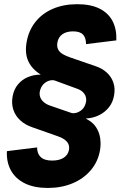

<svg xmlns="http://www.w3.org/2000/svg" viewBox="-20 -759 602 925"><path d="M210.4 146.5Q145.5 146.5 100.6 124.8Q55.7 103 33.2 63Q10.7 22.9 13.2 -30.8L158.7 -48.8Q158.7 -19 176.3 -2.2Q193.8 14.6 231.4 14.6Q265.6 14.6 286.9 1Q308.1 -12.7 312.5 -38.1Q314.9 -54.7 308.6 -66.9Q302.2 -79.1 288.3 -88.4Q274.4 -97.7 252.9 -104.5L135.3 -146Q101.1 -157.7 77.6 -179.2Q54.2 -200.7 44.4 -230Q34.7 -259.3 40.5 -293.5Q46.9 -329.1 66.7 -352.5Q86.4 -376 114.5 -387.7Q142.6 -399.4 174.8 -399.4L175.3 -400.4Q133.8 -426.3 116.5 -463.9Q99.1 -501.5 107.9 -554.2Q117.7 -611.8 150.4 -653.1Q183.1 -694.3 234.6 -716.6Q286.1 -738.8 352.5 -738.8Q416.5 -738.8 459 -717.8Q501.5 -696.8 522 -658Q542.5 -619.1 540.5 -564.5L394.5 -546.4Q394.5 -577.1 379.9 -592.5Q365.2 -607.9 332 -607.9Q300.3 -607.9 280.5 -594Q260.7 -580.1 256.3 -553.2Q253.4 -534.7 260 -521.2Q266.6 -507.8 282.2 -498.3Q297.9 -488.8 320.8 -481.4L438.5 -440.9Q471.7 -430.2 494.1 -409.7Q516.6 -389.2 526.1 -361.3Q535.6 -333.5 529.8 -300.8Q524.4 -266.6 504.6 -241.9Q484.9 -217.3 456.3 -203.6Q427.7 -189.9 394.5 -188L394 -187Q426.3 -171.4 442.4 -146.7Q458.5 -122.1 462.6 -93.3Q466.8 -64.5 461.9 -35.6Q452.6 19 418 60.3Q383.3 101.6 329.8 124Q276.4 146.5 210.4 146.5ZM322.8 -215.3Q332.5 -211.9 346.7 -215.3Q360.8 -218.8 373.8 -229.7Q386.7 -240.7 392.1 -259.3Q397 -273.4 394.5 -287.6Q392.1 -301.8 380.6 -314Q369.1 -326.2 346.2 -333.5L245.1 -370.6Q234.9 -374.5 220.7 -371.3Q206.5 -368.2 193.6 -357.4Q180.7 -346.7 174.3 -327.6Q168.5 -310.5 172.4 -295.4Q176.3 -280.3 189 -268.6Q201.7 -256.8 221.7 -250Z"/></svg>

Font: Inter 18pt ExtraBold
Style: Italic
Weight: 800
Italic angle: -9.3988°
Designer: Rasmus Andersson
Foundry: rsms
Version: Version 4.001;git-66647c0bb